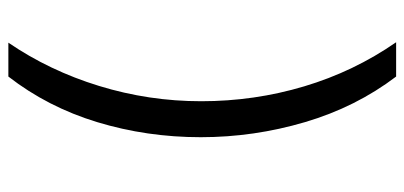

<svg xmlns="http://www.w3.org/2000/svg" viewBox="-274 -558 967 459"><g transform="rotate(-90 209.5 -328.5)"><path d="M256 135Q183 39 147 -83Q111 -205 111 -332Q111 -461 147 -579.5Q183 -698 256 -792H337Q270 -694 233.5 -575Q197 -456 197 -331Q197 -204 232.5 -85Q268 34 338 135Z"/></g></svg>

Font: malayalam25
Style: Book
Weight: 400
Designer: Jelle Bosma - Monotype Design Team
Foundry: Monotype Imaging Inc.
Version: Version 2.003